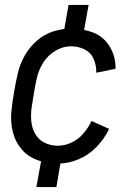

<svg xmlns="http://www.w3.org/2000/svg" viewBox="-20 -653 540 776"><path d="M127 103 146 -1Q139 -3 132 -6Q94 -19 68 -49Q42 -79 32 -119Q22 -159 26 -202Q30 -245 38 -287Q44 -323 52.5 -359Q61 -395 80 -428.5Q99 -462 128.5 -488Q158 -514 195 -526Q217 -533 240 -536L257 -633H338L320 -532Q339 -528 358 -521Q401 -503 424.5 -463Q448 -423 447 -375L369 -359Q370 -388 358.5 -414.5Q347 -441 321.5 -453.5Q296 -466 267 -466Q235 -466 204.5 -448Q174 -430 155.5 -401Q137 -372 129.5 -340Q122 -308 117 -276Q112 -248 108 -219.5Q104 -191 106.5 -163Q109 -135 122.5 -111.5Q136 -88 160.5 -76Q185 -64 214 -64Q242 -64 269.5 -77Q297 -90 317 -113.5Q337 -137 350 -164L421 -132Q402 -92 370 -59Q338 -26 297 -9Q261 6 224 8L208 103Z"/></svg>

Font: Iosevka SS08
Style: Italic
Weight: 400
Italic angle: -10°
Monospace: yes
Designer: Belleve Invis
Foundry: Belleve Invis
Version: 2.1.0; ttfautohint (v1.8.2)